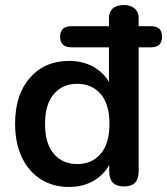

<svg xmlns="http://www.w3.org/2000/svg" viewBox="-20 -733 664 763"><path d="M287 -81Q345 -81 380 -121.5Q415 -162 415 -241Q415 -319 380 -359.5Q345 -400 287 -400Q229 -400 194 -359.5Q159 -319 159 -241Q159 -162 194 -121.5Q229 -81 287 -81ZM255 10Q191 10 142.5 -20.5Q94 -51 67 -107.5Q40 -164 40 -241Q40 -357 99 -424Q158 -491 255 -491Q308 -491 350 -468Q392 -445 413 -407V-545H264Q219 -545 219 -587Q219 -629 264 -629H413V-662Q413 -685 428 -699Q443 -713 472 -713Q500 -713 515.5 -699Q531 -685 531 -662V-629H580Q624 -629 624 -587Q624 -545 580 -545H531V-52Q531 8 473 8Q414 8 414 -52V-78Q393 -38 351 -14Q309 10 255 10Z"/></svg>

Font: Chiron GoRound TC M
Style: Regular
Weight: 500
Designer: Ryoko NISHIZUKA 西塚涼子 (kana, bopomofo & ideographs); Paul D. Hunt (Latin, Greek & Cyrillic); Sandoll Communications 산돌커뮤니
Foundry: Adobe
Version: Version 1.000;hotconv 1.1.1;makeotfexe 2.6.0